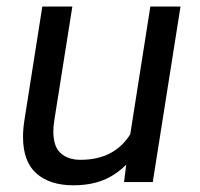

<svg xmlns="http://www.w3.org/2000/svg" viewBox="-20 -548 602 578"><path d="M353.5 0 359.9 -52.2Q328.1 -20.5 289.8 -5.4Q251.5 9.8 200.7 9.8Q129.9 9.8 89.6 -25.9Q49.3 -61.5 49.3 -136.2Q49.3 -159.7 53.7 -187.5L107.4 -528.3H197.8L143.6 -186.5Q140.6 -167.5 140.6 -152.3Q140.6 -106 163.1 -86.4Q185.5 -66.9 222.2 -66.9Q323.7 -66.9 372.1 -143.6L432.6 -528.3H523.4L439.9 0Z"/></svg>

Font: Mardoto
Style: Italic
Weight: 400
Italic angle: -12°
Designer: Christian Robertson, Vahan Hovhannisyan
Foundry: Google
Version: Version 1.000